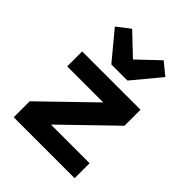

<svg xmlns="http://www.w3.org/2000/svg" viewBox="-221 -919 1043 1043"><g transform="rotate(45 300.0 -397.5)"><path d="M66 0V-123L353 -401H76V-516H524V-393L237 -115H534V0ZM238 -578 106 -737 181 -795 302 -680 423 -795 494 -737 362 -578Z"/></g></svg>

Font: iA Writer Mono V
Style: Regular
Weight: 400
Designer: Mike Abbink, Paul van der Laan, Pieter van Rosmalen
Foundry: Bold Monday
Version: Version 2.000